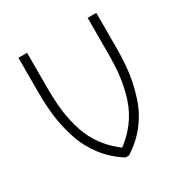

<svg xmlns="http://www.w3.org/2000/svg" viewBox="-162 -830 924 961"><g transform="rotate(-30 300.0 -350.0)"><path d="M290 0 315 -40Q256 -81 217 -132.5Q178 -184 158.5 -245Q139 -306 132 -364.5Q125 -423 125 -500V-700H75V-500Q75 -422 83.5 -357Q92 -292 114.5 -224Q137 -156 181 -98.5Q225 -41 290 0ZM310 0Q375 -41 419 -98Q463 -155 485.5 -223.5Q508 -292 516.5 -357Q525 -422 525 -500V-700H475V-500Q475 -423 468 -364.5Q461 -306 441.5 -245Q422 -184 383 -132.5Q344 -81 285 -40L290 0Z"/></g></svg>

Font: Millimetre
Style: Light
Weight: 200
Designer: Jérémy Landes
Version: Version 1.0